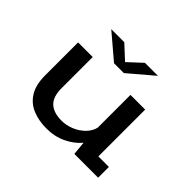

<svg xmlns="http://www.w3.org/2000/svg" viewBox="-152 -935 1179 1179"><g transform="rotate(45 437.5 -345.5)"><path d="M363.5 11Q296 11 242.5 -11Q189 -33 158 -82.8Q127 -132.5 127 -215.5V-500.5H254V-231Q254 -155.5 289.8 -122Q325.5 -88.5 395 -88.5Q436.5 -88.5 476.2 -105Q516 -121.5 544.8 -150.2Q573.5 -179 582.5 -215.5V-500H710V-93.5H801.5V0H595L586.5 -88.5Q550 -44.5 492.2 -16.8Q434.5 11 363.5 11ZM213.5 -702H326.5L416.5 -619L506 -702H619L459 -566H373.5Z"/></g></svg>

Font: Trispace SemiExpanded Medium
Style: Regular
Weight: 500
Width: 6
Designer: Tyler Finck
Foundry: Etcetera Type Company
Version: Version 1.210; ttfautohint (v1.8.3)